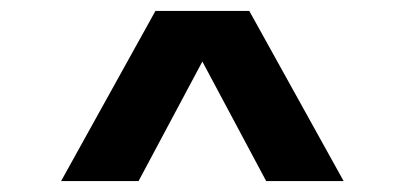

<svg xmlns="http://www.w3.org/2000/svg" viewBox="-20 -838 740 352"><path d="M92 -506 265 -818H437L610 -506H468L318 -787H384L234 -506Z"/></svg>

Font: Martian Mono SemiExpanded SemiBold
Style: Regular
Weight: 600
Monospace: yes
Version: Version 0.930